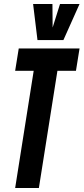

<svg xmlns="http://www.w3.org/2000/svg" viewBox="-20 -943 419 963"><path d="M361 -588H268L175 0H56L149 -588H56L74 -700H379ZM379 -923 298 -742H168L146 -923H243L244 -805L281 -923Z"/></svg>

Font: Georama ExtraCondensed
Style: Bold Italic
Weight: 700
Width: 2
Italic angle: -9°
Designer: Jean-Baptiste Levee
Foundry: Production Type
Version: Version 1.000